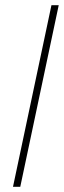

<svg xmlns="http://www.w3.org/2000/svg" viewBox="-20 -719 246 739"><path d="M178 -699H206L58 0H30Z"/></svg>

Font: Prompt Thin
Style: Italic
Weight: 250
Italic angle: -12°
Designer: Katatrad Team
Foundry: CadsonDemak
Version: Version 1.001